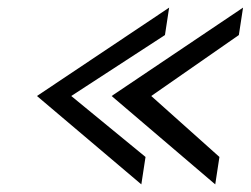

<svg xmlns="http://www.w3.org/2000/svg" viewBox="-20 -534 658 504"><path d="M77 -282 351 -50 362 -122 167 -282 413 -442 424 -514ZM273 -282 545 -50 556 -122 377 -282 607 -442 618 -514Z"/></svg>

Font: Charger Sport
Style: DfExtObl
Weight: 400
Designer: Jasper
Foundry: Cannot Into Space Fonts
Version: Version 1.1